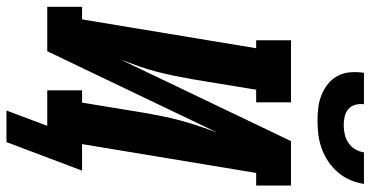

<svg xmlns="http://www.w3.org/2000/svg" viewBox="-304 -706 1118 579"><g transform="rotate(90 254.5 -416.0)"><path d="M329 -815Q308 -815 288 -817.5Q268 -820 250 -827.5Q232 -835 217 -847Q202 -859 193 -876.5Q184 -894 182.5 -914.5Q181 -935 184 -955H279Q277 -942 280.5 -929Q284 -916 293.5 -908Q303 -900 315.5 -897Q328 -894 342 -894Q355 -894 369 -897Q383 -900 395 -908Q407 -916 414.5 -928.5Q422 -941 424 -955H519Q516 -934 507.5 -914Q499 -894 484.5 -877Q470 -860 451.5 -847.5Q433 -835 412 -827.5Q391 -820 370 -817.5Q349 -815 329 -815ZM298 123 300 117 344 0H237V-105H274L305 -294Q310 -322 315.5 -349.5Q321 -377 328.5 -404Q336 -431 345 -458Q354 -485 364 -512L119 0H-15V-105H23L110 -630H86V-735H273V-630H235L204 -441Q199 -413 193.5 -385.5Q188 -358 181 -331Q174 -304 164.5 -277Q155 -250 145 -223L390 -735H524V-630H486L399 -105H479L436 9L393 123Z"/></g></svg>

Font: Iosevka Slab Extrabold Oblique
Style: Regular
Weight: 800
Italic angle: -9°
Monospace: yes
Designer: Belleve Invis
Foundry: Belleve Invis
Version: Version 11.1.1; ttfautohint (v1.8.3)